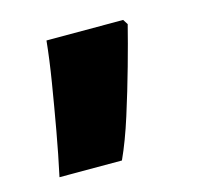

<svg xmlns="http://www.w3.org/2000/svg" viewBox="-56 -206 421 404"><g transform="rotate(-15 154.5 -3.5)"><path d="M250 -135Q241 -99 227 -49Q213 1 197 51.5Q181 102 164 139H28Q38 93 47 42.5Q56 -8 64 -57Q72 -106 76 -146H243Z"/></g></svg>

Font: Noto Sans Gujarati UI Black
Style: Regular
Weight: 900
Designer: Jelle Bosma - Monotype Design Team, Universal Thirst
Foundry: Monotype Imaging Inc.
Version: Version 2.106; ttfautohint (v1.8.4.7-5d5b)